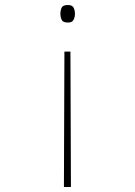

<svg xmlns="http://www.w3.org/2000/svg" viewBox="-20 -561 540 766"><path d="M251 -541Q268 -541 273.5 -530.5Q279 -520 279 -506Q279 -493 273.5 -482Q268 -471 251 -471Q231 -471 226 -482Q221 -493 221 -506Q221 -520 226 -530.5Q231 -541 251 -541ZM261 -355 263 185H235L237 -355Z"/></svg>

Font: Noto Sans Mono ExtraCondensed Thin
Style: Regular
Weight: 100
Width: 2
Designer: Monotype Design Team
Foundry: Monotype Imaging Inc.
Version: Version 2.014; ttfautohint (v1.8.4.7-5d5b)